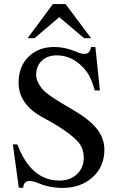

<svg xmlns="http://www.w3.org/2000/svg" viewBox="-20 -906 596 940"><path d="M426 -719H392L270 -822L149 -719H115L239 -886H301ZM469 -463H444Q427 -525 403 -557Q342 -635 258 -635Q212 -635 184.5 -608.5Q157 -582 157 -540Q157 -520 167 -501Q177 -482 188.5 -468.5Q200 -455 229 -435Q258 -415 276 -404.5Q294 -394 336 -369Q417 -322 454 -275.5Q491 -229 491 -173Q491 -90 433 -38Q375 14 287 14Q222 14 169 -9Q143 -20 122 -20Q110 -20 102 -11Q94 -2 94 13H72L43 -199H65Q132 -22 271 -22Q324 -22 357 -53.5Q390 -85 390 -134Q390 -181 361 -213Q313 -265 193 -329Q71 -394 71 -501Q71 -581 120 -628.5Q169 -676 245 -676Q298 -676 350 -654Q377 -642 394 -642Q420 -642 426 -676H447Z"/></svg>

Font: STIX
Style: Regular
Weight: 400
Designer: MicroPress Inc., with final additions and corrections provided by Coen Hoffman, Elsevier (retired)
Version: Version 1.1.1